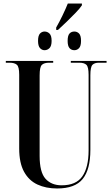

<svg xmlns="http://www.w3.org/2000/svg" viewBox="-20 -1060 637 1090"><path d="M299 -904Q316 -933 335 -972.5Q354 -1012 365 -1040H445V-1030Q434 -1013 410 -988Q386 -963 358.5 -936.5Q331 -910 309 -890H299ZM233 -775Q218 -775 207 -787Q196 -799 196 -828Q196 -858 207 -869.5Q218 -881 233 -881Q249 -881 261 -869.5Q273 -858 273 -828Q273 -799 261 -787Q249 -775 233 -775ZM402 -775Q385 -775 374.5 -787Q364 -799 364 -828Q364 -858 374.5 -869.5Q385 -881 402 -881Q418 -881 429 -869.5Q440 -858 440 -828Q440 -799 429 -787Q418 -775 402 -775ZM304 10Q241 10 192.5 -12.5Q144 -35 116.5 -85Q89 -135 89 -217V-636Q89 -681 75.5 -692.5Q62 -704 34 -704H13V-714H282V-704H259Q231 -704 218 -692Q205 -680 205 -632V-175Q205 -82 238.5 -45Q272 -8 330 -8Q412 -8 447.5 -59Q483 -110 483 -207V-635Q483 -680 470.5 -692Q458 -704 430 -704H382V-714H585V-704H541Q517 -704 505 -692Q493 -680 493 -632V-209Q493 -98 449.5 -44Q406 10 304 10Z"/></svg>

Font: Noto Serif Display ExtraCondensed SemiBold
Style: Regular
Weight: 600
Width: 2
Designer: Monotype Design Team
Foundry: Monotype Imaging Inc.
Version: Version 2.009